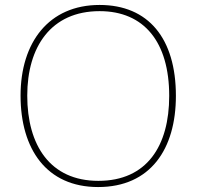

<svg xmlns="http://www.w3.org/2000/svg" viewBox="-20 -745 794 775"><path d="M690 -358C690 -590 579 -725 382 -725C177 -725 63 -574 63 -359C63 -143 168 10 376 10C587 10 690 -143 690 -358ZM90 -359C90 -556 186 -700 382 -700C562 -700 663 -575 663 -358C663 -156 573 -15 377 -15C182 -15 90 -159 90 -359Z"/></svg>

Font: Noto Sans Gujarati UI Thin
Style: Regular
Weight: 100
Designer: Jelle Bosma - Monotype Design Team, Universal Thirst
Foundry: Monotype Imaging Inc.
Version: Version 2.106